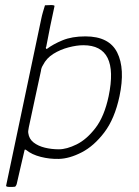

<svg xmlns="http://www.w3.org/2000/svg" viewBox="-20 -624 549 760"><path d="M453 -243Q434 -154 393 -100Q352 -46 303.5 -21Q255 4 213 5Q177 6 141.5 -3Q106 -12 84 -30Q82 -31 80 -32Q78 -33 77 -29Q69 4 61.5 37.5Q54 71 46 105Q45 108 43.5 110.5Q42 113 40 115Q35 116 28.5 116Q22 116 16 116Q12 116 8.5 115Q5 114 4 112Q39 -53 73.5 -218Q108 -383 143 -548Q146 -563 150 -576.5Q154 -590 158 -603Q164 -603 170.5 -603.5Q177 -604 183 -604Q187 -604 190 -603.5Q193 -603 196 -601Q187 -561 179 -521Q171 -481 163 -439Q161 -437 161.5 -434Q162 -431 165 -430Q190 -449 227.5 -464.5Q265 -480 318 -480Q412 -480 444 -416Q476 -352 453 -243ZM410 -243Q431 -344 406 -394.5Q381 -445 310 -445Q284 -445 251.5 -436.5Q219 -428 191.5 -411Q164 -394 150 -366Q143 -355 142 -343Q130 -288 118 -232Q106 -176 94 -120Q93 -113 92 -107.5Q91 -102 92 -97Q95 -74 113 -60Q131 -46 157.5 -39.5Q184 -33 213 -33Q244 -33 283.5 -52.5Q323 -72 358 -117.5Q393 -163 410 -243Z"/></svg>

Font: Glory Thin ExtraLight
Style: Italic
Weight: 250
Italic angle: -12°
Version: Version 1.011